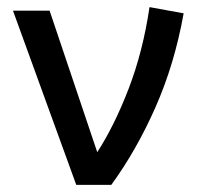

<svg xmlns="http://www.w3.org/2000/svg" viewBox="-20 -520 570 540"><path d="M194.5 0 16.5 -490H119.5L253.5 -92Q301.5 -166 341.8 -270.5Q382 -375 400.5 -500L496.5 -482.5Q471 -340 417.5 -218.8Q364 -97.5 293 0Z"/></svg>

Font: Geologica Light
Style: Regular
Weight: 300
Designer: Sindre Bremnes, Frode Helland
Foundry: Monokrom Skriftforlag AS
Version: Version 1.010; ttfautohint (v1.8.4.7-5d5b);gftools[0.9.28]